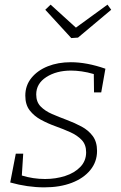

<svg xmlns="http://www.w3.org/2000/svg" viewBox="-20 -800 520 827"><path d="M171 7Q99 7 24 -14L48 -138H80L74 -44Q123 -29 174 -29Q220 -29 260.5 -42Q301 -55 326 -81Q351 -107 351 -144Q351 -177 332 -197Q313 -217 283 -230.5Q253 -244 219.5 -256Q186 -268 156.5 -284Q127 -300 108 -324.5Q89 -349 89 -388Q89 -432 115.5 -464.5Q142 -497 186 -514.5Q230 -532 285 -532Q354 -532 434 -504L416 -402H385L384 -481Q357 -489 332 -492.5Q307 -496 286 -496Q223 -496 179.5 -468Q136 -440 136 -393Q136 -361 155 -341.5Q174 -322 204 -309Q234 -296 267.5 -283.5Q301 -271 331 -255Q361 -239 379.5 -214Q398 -189 398 -150Q398 -103 369 -67.5Q340 -32 289 -12.5Q238 7 171 7ZM443 -780 459 -758 316 -638 287 -636 175 -758 198 -780 307 -681Z"/></svg>

Font: Bitter Light
Style: Italic
Weight: 300
Italic angle: -9°
Designer: Sol Matas, and Bitter project Authors
Foundry: Sol Matas
Version: Version 2.001